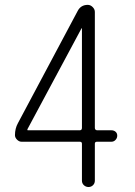

<svg xmlns="http://www.w3.org/2000/svg" viewBox="-20 -750 540 770"><path d="M89.8 -231.4V-230.5Q89.8 -228.5 90.8 -227.5H299.8Q308.6 -227.5 308.6 -237.3V-635.7Q308.6 -636.7 307.6 -636.7Q306.6 -636.7 306.6 -635.7ZM66.4 -181.6Q56.6 -181.6 48.3 -189.9Q40 -198.2 40 -208Q40 -234.4 51.8 -255.9L291 -705.1Q303.7 -730.5 332 -730.5Q342.8 -730.5 351.6 -721.7Q360.4 -712.9 360.4 -702.1V-237.3Q360.4 -228.5 369.1 -227.5H426.8Q436.5 -227.5 443.4 -221.7Q450.2 -215.8 450.2 -206.1Q450.2 -196.3 443.4 -189Q436.5 -181.6 426.8 -181.6H369.1Q360.4 -181.6 360.4 -173.8V-25.4Q360.4 -14.6 353 -7.3Q345.7 0 335 0Q324.2 0 316.4 -7.3Q308.6 -14.6 308.6 -25.4V-173.8Q308.6 -181.6 299.8 -181.6Z"/></svg>

Font: Rounded-X Mgen+ 1m light
Style: Regular
Weight: 200
Designer: [Source Han Sans]
Ryoko NISHIZUKA  (kana & ideographs); Paul D. Hunt (Latin, Greek & Cyrillic); Wenlong ZHANG  (bopomofo
Version: Version 1.059.20150602